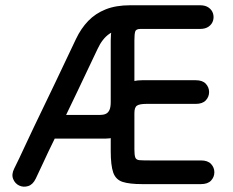

<svg xmlns="http://www.w3.org/2000/svg" viewBox="-20 -700 884 730"><path d="M167 -263Q142 -263 129.5 -249.5Q117 -236 117 -218Q117 -200 129.5 -186.5Q142 -173 167 -173Q192 -173 228.5 -173Q265 -173 305.5 -173Q346 -173 381 -173Q413 -173 437.5 -189Q462 -205 476.5 -228Q491 -251 491 -270Q491 -292 501 -298.5Q511 -305 536 -305Q550 -305 571 -305Q592 -305 617.5 -305Q643 -305 670 -305Q697 -305 724 -305Q750 -305 762.5 -318.5Q775 -332 775 -350Q775 -368 762.5 -381.5Q750 -395 724 -395Q688 -395 652 -395Q616 -395 583 -395Q550 -395 521 -395Q486 -395 458.5 -381.5Q431 -368 416 -349Q401 -330 401 -312Q401 -292 396 -281.5Q391 -271 382 -267Q373 -263 360 -263Q345 -263 313 -263Q281 -263 242.5 -263Q204 -263 167 -263ZM34 -59Q23 -37 30 -19.5Q37 -2 53 5.5Q69 13 87 7.5Q105 2 116 -21Q128 -46 140 -72Q152 -98 164.5 -124.5Q177 -151 190 -177Q231 -261 271 -345.5Q311 -430 351 -514Q369 -553 396 -571.5Q423 -590 475 -590Q495 -590 528.5 -590Q562 -590 601 -590Q640 -590 677 -590Q714 -590 741 -590Q761 -590 773.5 -599Q786 -608 790 -621.5Q794 -635 790 -648.5Q786 -662 773.5 -671Q761 -680 741 -680Q714 -680 683.5 -680Q653 -680 622.5 -680Q592 -680 564 -680Q536 -680 513 -680Q479 -680 454 -666.5Q429 -653 415 -623.5Q401 -594 401 -545Q401 -524 401 -486.5Q401 -449 401 -401.5Q401 -354 401 -304Q401 -254 401 -207.5Q401 -161 401 -126Q401 -71 410.5 -44Q420 -17 446 -8.5Q472 0 520 0Q565 0 603.5 0Q642 0 676.5 0Q711 0 744 0Q770 0 782.5 -13.5Q795 -27 795 -45Q795 -63 782.5 -76.5Q770 -90 744 -90Q710 -90 681 -90Q652 -90 621.5 -90Q591 -90 551 -90Q523 -90 510.5 -91Q498 -92 494.5 -101Q491 -110 491 -132Q491 -155 491 -194.5Q491 -234 491 -281.5Q491 -329 491 -378Q491 -427 491 -470.5Q491 -514 491 -545Q491 -570 494 -580Q497 -590 514 -590Q529 -590 556.5 -590Q584 -590 616.5 -590Q649 -590 681.5 -590Q714 -590 741 -590Q761 -590 773.5 -599Q786 -608 790 -621.5Q794 -635 790 -648.5Q786 -662 773.5 -671Q761 -680 741 -680Q705 -680 657.5 -680Q610 -680 562 -680Q514 -680 475 -680Q421 -680 382 -664.5Q343 -649 315.5 -620.5Q288 -592 269 -552Q229 -468 189 -383.5Q149 -299 108 -215Q90 -178 72 -138.5Q54 -99 34 -59Z"/></svg>

Font: Tilt Neon
Style: Regular
Weight: 400
Designer: Andy Clymer
Foundry: Andy Clymer
Version: Version 1.000